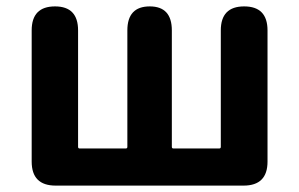

<svg xmlns="http://www.w3.org/2000/svg" viewBox="-20 -580 935 600"><path d="M154 0Q79 0 79 -75V-485Q79 -560 152 -560Q224 -560 224 -485V-121Q224 -116 229 -116H373Q378 -116 378 -121V-485Q378 -560 448 -560Q517 -560 517 -485V-121Q517 -116 522 -116H665Q670 -116 670 -121V-485Q670 -560 743 -560Q816 -560 816 -485V-75Q816 0 741 0Z"/></svg>

Font: Resource Han Rounded JP
Style: Bold
Weight: 700
Designer: Cyano Hao (round all glyphs); Ryoko NISHIZUKA 西塚涼子 (kana, bopomofo & ideographs); Paul D. Hunt (Latin, Greek & Cyrillic)
Foundry: Cyano Hao
Version: 0.990